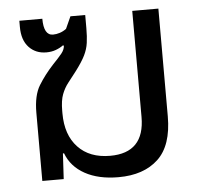

<svg xmlns="http://www.w3.org/2000/svg" viewBox="-45 -595 688 651"><g transform="rotate(-5 299.0 -269.0)"><path d="M333 9.8Q265.1 9.8 219 -15.6Q172.9 -41 155.8 -86.9H151.9L147 0H74.2V-231.9Q74.2 -291 94.7 -324.5Q115.2 -357.9 144 -389.2Q166 -412.1 176 -424.6Q186 -437 187 -450.2L184.1 -452.1Q172.9 -443.8 158.4 -438.5Q144 -433.1 126 -433.1Q89.8 -433.1 66.9 -457.5Q43.9 -481.9 43.9 -526.9V-547.9H122.1Q122.1 -491.2 153.8 -491.2Q165 -491.2 177 -495.1Q189 -499 199.2 -506.8L217.8 -547.9H268.1V-502.9Q268.1 -474.1 265.1 -453.1Q262.2 -432.1 252.2 -411.6Q242.2 -391.1 220.2 -361.8Q204.1 -340.8 191.2 -324.5Q178.2 -308.1 170.2 -287.1Q162.1 -266.1 162.1 -231V-222.2Q162.1 -148.9 201.7 -106.9Q241.2 -64.9 311 -64.9Q428.2 -64.9 428.2 -187V-547.9H517.1V-181.2Q517.1 -82 468 -36.1Q418.9 9.8 333 9.8Z"/></g></svg>

Font: Kurinto Seri
Style: Regular
Weight: 400
Designer: Kurinto was developed by Clint Goss from a range of fonts that are compatible with the SIL Open Font License Version 1.1
Foundry: Clinton F. Goss
Version: Version 2.196; July 25, 2020